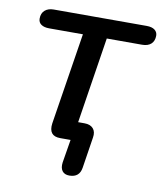

<svg xmlns="http://www.w3.org/2000/svg" viewBox="-74 -548 634 745"><g transform="rotate(10 243.5 -175.0)"><path d="M215 91 230 0H189Q142 0 149 -51L206 -412H73Q53 -412 41.5 -420Q30 -428 30 -443Q30 -464 43 -475.5Q56 -487 78 -487H444Q465 -487 476 -478.5Q487 -470 487 -456Q487 -435 474.5 -423.5Q462 -412 439 -412H300L247 -73H272Q295 -73 306.5 -60Q318 -47 314 -24L295 98Q289 137 249 137Q230 137 221 125Q212 113 215 91Z"/></g></svg>

Font: SN Pro
Style: Italic
Weight: 400
Italic angle: -9°
Designer: Tobias Whetton
Foundry: Supernotes
Version: Version 1.003